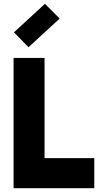

<svg xmlns="http://www.w3.org/2000/svg" viewBox="-20 -984 533 1004"><path d="M473 0H51V-681H213V-88L168 -157H473ZM129 -737 53 -815 215 -964 292 -887Z"/></svg>

Font: Gabarito ExtraBold
Style: Regular
Weight: 800
Designer: Leandro Assis / Alvaro Franca / Felipe Casaprima
Foundry: Naipe Foundry
Version: Version 1.000